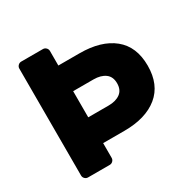

<svg xmlns="http://www.w3.org/2000/svg" viewBox="-156 -852 1000 1005"><g transform="rotate(-30 344.0 -350.0)"><path d="M383 -585Q513 -585 586.5 -525.5Q660 -466 660 -351Q660 -236 586.5 -176Q513 -116 383 -116H255V-27Q255 -16 247 -8Q239 0 228 0H97Q86 0 78 -8Q70 -16 70 -27V-673Q70 -684 78 -692Q86 -700 97 -700H228Q239 -700 247 -692Q255 -684 255 -673V-585ZM378 -272Q422 -272 448.5 -291.5Q475 -311 475 -351Q475 -391 448.5 -410.5Q422 -430 378 -430H255V-272Z"/></g></svg>

Font: Rubik
Style: Regular
Weight: 700
Designer: Hubert & Fischer
Foundry: Hubert & Fischer
Version: Version 1.100